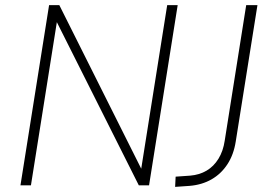

<svg xmlns="http://www.w3.org/2000/svg" viewBox="-20 -725 1051 751"><path d="M60 0 172 -705H212L540 -50H530L634 -705H675L563 0H523L194 -655H205L101 0ZM665 6 667 -34 724 -38Q760 -41 788 -57.5Q816 -74 834.5 -104Q853 -134 859 -175L943 -705H987L902 -171Q894 -120 869.5 -82.5Q845 -45 807.5 -23.5Q770 -2 722 2Z"/></svg>

Font: Nunito Sans 10pt SemiCondensed ExtraLight
Style: Italic
Weight: 250
Width: 4
Italic angle: -9°
Designer: Vernon Adams
Foundry: Vernon Adams
Version: Version 3.101;gftools[0.9.27]